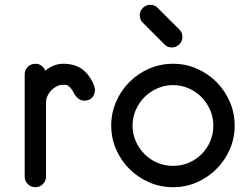

<svg xmlns="http://www.w3.org/2000/svg" viewBox="-20 -766 1031 801"><path d="M169 -471Q185 -485 204.5 -492.5Q224 -500 244 -500Q293 -500 324.5 -476Q356 -452 373 -407Q377 -397 376 -386Q375 -375 369.5 -366Q364 -357 354.5 -351.5Q345 -346 332 -346Q321 -346 312.5 -351Q304 -356 298 -363Q293 -369 289.5 -375.5Q286 -382 282 -389Q275 -400 266.5 -407Q258 -414 238 -412Q225 -411 213 -404Q201 -397 192 -387Q183 -377 177.5 -364.5Q172 -352 172 -339V-29Q172 -11 159 2Q146 15 128 15Q109 15 96 2Q83 -11 83 -29V-456Q83 -474 96 -487Q109 -500 128 -500Q142 -500 153 -492Q164 -484 169 -471Z M702 15Q649 15 602 -5.5Q555 -26 520 -61Q485 -96 464.5 -142.5Q444 -189 444 -242Q444 -295 464.5 -342Q485 -389 520 -424Q555 -459 602 -479.5Q649 -500 702 -500Q755 -500 801.5 -479.5Q848 -459 883 -424Q918 -389 938.5 -342Q959 -295 959 -242Q959 -189 938.5 -142.5Q918 -96 883 -61Q848 -26 801.5 -5.5Q755 15 702 15ZM702 -411Q667 -411 636.5 -397.5Q606 -384 583 -361Q560 -338 546.5 -307.5Q533 -277 533 -242Q533 -207 546.5 -176.5Q560 -146 583 -123Q606 -100 636.5 -87Q667 -74 702 -74Q737 -74 767.5 -87Q798 -100 821 -123Q844 -146 857 -176.5Q870 -207 870 -242Q870 -277 856.5 -307.5Q843 -338 820.5 -361Q798 -384 767 -397.5Q736 -411 702 -411ZM697 -568Q678 -568 666 -581L576 -671Q563 -684 563 -702Q563 -720 576 -733Q589 -746 607 -746Q625 -746 638 -733L728 -643Q741 -631 741 -612Q741 -594 728 -581Q715 -568 697 -568Z"/></svg>

Font: Hanken
Style: Book
Weight: 400
Designer: Alfredo Marco Pradil
Foundry: Hanken Design Co.
Version: Version 2.06 2014